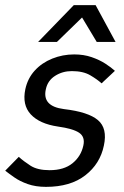

<svg xmlns="http://www.w3.org/2000/svg" viewBox="-23 -720 484 748"><path d="M156 8 170.2 -57Q226.3 -57 259.5 -84Q292.7 -111 301.7 -153Q309.2 -186.7 285.3 -202.8Q261.5 -218.8 202.7 -227L226 -295Q321 -284 358.6 -252Q396.2 -220 381.7 -153Q367.2 -82 309.3 -37Q251.5 8 156 8ZM266 -508 256.8 -443Q220.7 -443 191.8 -424.6Q162.8 -406.2 155.7 -372.7Q140.3 -306 226 -295L202.7 -227Q131.2 -237.5 96.9 -274.4Q62.7 -311.3 75.7 -372.7Q84.8 -414.8 112.4 -445.1Q140 -475.3 180.6 -491.7Q221.2 -508 266 -508ZM-2.7 -55 50.2 -109Q68.7 -92 95.9 -74.5Q123.2 -57 170.2 -57L156 8Q115.7 8 84.8 -3Q54 -14 32.7 -29Q11.3 -44 -2.7 -55ZM372.7 -395.3Q356.2 -410.5 328.5 -426.8Q300.8 -443 256.8 -443L266 -508Q303.2 -508 333.7 -497.5Q364.2 -487 387.2 -472.2Q410.3 -457.3 424.7 -444ZM267.8 -700H349.5L427.2 -556.7H353.8ZM346.2 -700 198.8 -556.7H125.5L264.5 -700Z"/></svg>

Font: Epunda Sans Light
Style: Italic
Weight: 300
Italic angle: -12.0243°
Designer: Simon Atzbach
Foundry: typofactur
Version: Version 2.204